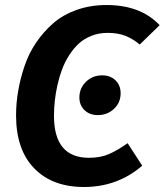

<svg xmlns="http://www.w3.org/2000/svg" viewBox="-20 -728 655 764"><path d="M403.8 -708Q539.6 -708 615.2 -627.9L536.1 -550.8Q507.3 -574.7 477.8 -585.9Q448.2 -597.2 408.2 -597.2Q374 -597.2 344.5 -585.7Q314.9 -574.2 293.7 -554.7Q272.5 -535.2 255.1 -508.1Q237.8 -481 226.8 -451.4Q215.8 -421.9 208.5 -389.2Q201.2 -356.4 198 -326.4Q194.8 -296.4 194.8 -267.1Q194.8 -100.1 334 -100.1Q379.9 -100.1 413.8 -115Q447.8 -129.9 487.8 -158.2L545.9 -68.8Q447.8 16.1 314 16.1Q188.5 16.1 116.2 -58.1Q43.9 -132.3 43.9 -269Q43.9 -317.9 52.5 -367.2Q61 -416.5 78.1 -466.6Q95.2 -516.6 124.5 -559.6Q153.8 -602.5 192.4 -636Q231 -669.4 285.4 -688.7Q339.8 -708 403.8 -708ZM369.1 -270Q336.4 -270 316.2 -289.8Q295.9 -309.6 295.9 -339.8Q295.9 -377.4 322.3 -402.8Q348.6 -428.2 386.2 -428.2Q419.4 -428.2 439.7 -408.2Q460 -388.2 460 -356.9Q460 -319.8 433.6 -294.9Q407.2 -270 369.1 -270Z"/></svg>

Font: FiraGO SemiBold
Style: Italic
Weight: 600
Italic angle: -8°
Designer: bBox Type GmbH
Foundry: bBox Type GmbH
Version: Version 1.001;PS 001.001;hotconv 1.0.88;makeotf.lib2.5.64775